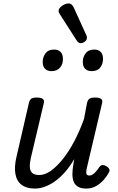

<svg xmlns="http://www.w3.org/2000/svg" viewBox="-20 -1084 686 1120"><path d="M183 16Q136 16 107 -5Q78 -26 70 -68.5Q62 -111 77 -173L149 -485Q154 -503 163.5 -509Q173 -515 193 -515Q221 -515 230.5 -506.5Q240 -498 235 -480L160 -163Q153 -133 154 -110Q155 -87 168 -75Q181 -63 209 -63Q242 -63 276.5 -87.5Q311 -112 346 -155.5Q381 -199 412.5 -258.5Q444 -318 470 -390L488 -485Q493 -503 503 -509Q513 -515 533 -515Q561 -515 570.5 -506.5Q580 -498 575 -480L487 -106Q483 -90 483 -79.5Q483 -69 487.5 -64.5Q492 -60 501 -60Q511 -60 520.5 -66Q530 -72 540 -83.5Q550 -95 560 -110Q567 -120 577.5 -121Q588 -122 602 -114Q615 -105 618 -96Q621 -87 615 -78Q605 -58 586.5 -36.5Q568 -15 542 0.5Q516 16 484 16Q451 16 433 4Q415 -8 408.5 -27.5Q402 -47 402.5 -71Q403 -95 407 -119L413 -156Q388 -113 360 -81Q332 -49 302 -27.5Q272 -6 242 5Q212 16 183 16ZM279 -669Q257 -669 243 -682.5Q229 -696 229 -723Q229 -751 245.5 -773Q262 -795 296 -795Q319 -795 333 -781.5Q347 -768 347 -740Q348 -712 331 -690.5Q314 -669 279 -669ZM514 -669Q491 -669 477 -682.5Q463 -696 463 -723Q463 -751 479.5 -773Q496 -795 531 -795Q553 -795 567 -781.5Q581 -768 581 -740Q581 -712 565 -690.5Q549 -669 514 -669ZM451 -832Q445 -832 438 -836.5Q431 -841 424 -853L331 -998Q327 -1005 324.5 -1009.5Q322 -1014 322 -1021Q322 -1031 331.5 -1041Q341 -1051 354.5 -1057.5Q368 -1064 380 -1064Q400 -1064 412 -1036L483 -880Q486 -875 486.5 -871Q487 -867 487 -864Q487 -850 474.5 -841Q462 -832 451 -832Z"/></svg>

Font: Playwrite AT
Style: Italic
Weight: 400
Italic angle: -13.0072°
Designer: Veronika Burian, José Scaglione
Foundry: TypeTogether
Version: Version 1.002